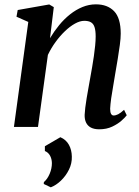

<svg xmlns="http://www.w3.org/2000/svg" viewBox="-20 -570 625 862"><path d="M204.5 -398.5Q223 -429.5 245.5 -457Q268 -484.5 294.5 -505.5Q321 -526.5 350.2 -538.5Q379.5 -550.5 410.5 -550.5Q462.5 -550.5 492.2 -519.8Q522 -489 522 -419Q522 -398.5 518 -368.2Q514 -338 508.5 -305Q503 -272 498 -243Q494 -216 488.5 -186Q483 -156 479.2 -128.8Q475.5 -101.5 474.5 -82Q474.5 -65.5 478.8 -58.5Q483 -51.5 490 -51.5Q499.5 -51.5 510.8 -57.2Q522 -63 537 -77L549 -52.5Q542.5 -43.5 525.8 -28.5Q509 -13.5 483.8 -1.5Q458.5 10.5 425.5 10.5Q403 10.5 388.2 2.8Q373.5 -5 366.5 -19.5Q359.5 -34 360 -54.5Q360.5 -67 362.8 -86.5Q365 -106 369 -129Q373 -152 377.2 -176Q381.5 -200 385.5 -222.5Q389.5 -245 393.8 -269.5Q398 -294 401.5 -318.2Q405 -342.5 407.2 -365Q409.5 -387.5 409.5 -406Q409.5 -432.5 404.5 -448Q399.5 -463.5 388.2 -470Q377 -476.5 358.5 -476.5Q339 -476.5 316.5 -464Q294 -451.5 271.8 -430.2Q249.5 -409 229.5 -381.5Q209.5 -354 195 -323.5L150.5 0H42.5L107 -471.5L54 -495L59.5 -525L201 -550L221.5 -538ZM208 271 176.5 256 177 247.5Q193 234 203 210.2Q213 186.5 213 162Q212.5 143 204.5 128.5Q196.5 114 181.5 108V86.5L251 46Q276.5 57 289.2 79.8Q302 102.5 302.5 133Q303.5 163.5 289.5 191.8Q275.5 220 253.5 241Q231.5 262 208 271Z"/></svg>

Font: Merriweather 60pt Medium
Style: Italic
Weight: 500
Italic angle: -7.8°
Version: Version 2.101